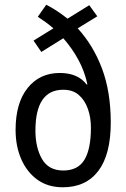

<svg xmlns="http://www.w3.org/2000/svg" viewBox="-20 -783 534 813"><path d="M176 -763Q222 -739 266 -704L358 -761L392 -714L309 -663Q375 -591 412 -492.5Q449 -394 449 -264Q449 -129 396.5 -59.5Q344 10 246 10Q183 10 138.5 -22Q94 -54 70 -109Q46 -164 46 -233Q46 -347 97 -410.5Q148 -474 233 -474Q310 -474 347 -425L350 -426Q338 -482 311.5 -530.5Q285 -579 248 -621L155 -563L122 -611L206 -663Q190 -677 173.5 -689Q157 -701 140 -712ZM248 -403Q130 -403 130 -230Q130 -158 158 -109.5Q186 -61 248 -61Q310 -61 337.5 -106.5Q365 -152 365 -242Q365 -286 352 -322.5Q339 -359 313.5 -381Q288 -403 248 -403Z"/></svg>

Font: Noto Sans Hebrew Condensed
Style: Regular
Weight: 400
Width: 3
Designer: Monotype Design Team
Foundry: Monotype Imaging Inc.
Version: Version 2.004; ttfautohint (v1.8.4.7-5d5b)